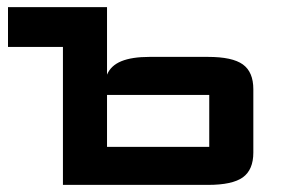

<svg xmlns="http://www.w3.org/2000/svg" viewBox="-20 -520 808 540"><path d="M157 0V-388H2.5V-500H281V-310Q291.5 -335.5 321.2 -347.8Q351 -360 400.5 -360H565Q633.5 -360 663 -338.8Q692.5 -317.5 692.5 -269V-91Q692.5 -42.5 663 -21.2Q633.5 0 565 0ZM281 -107H568.5Q568.5 -107 568.5 -107Q568.5 -107 568.5 -107V-253Q568.5 -253 568.5 -253Q568.5 -253 568.5 -253H281Z"/></svg>

Font: Science Gothic
Style: Regular
Weight: 400
Designer: Thomas Phinney, Vassil Kateliev, Brandon Buerkle
Foundry: Font Detective LLC
Version: Version 1.018